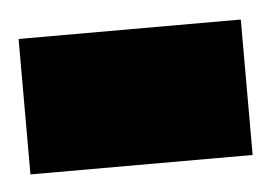

<svg xmlns="http://www.w3.org/2000/svg" viewBox="-42 -261 314 222"><g transform="rotate(-5 115.0 -149.5)"><path d="M243.7 -70.3H-14.2V-227.5H243.7Z"/></g></svg>

Font: XB Zar
Style: Bold
Weight: 700
Designer: Behnam
Foundry: Irmug
Version: Version 8.005 2009